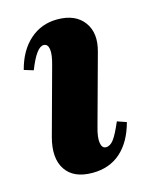

<svg xmlns="http://www.w3.org/2000/svg" viewBox="-87 -569 504 642"><g transform="rotate(-15 165.0 -248.0)"><path d="M154.8 15.2Q89.2 15.2 62.1 -25.7Q35 -66.6 53.4 -135.6L116.4 -366.6Q126.6 -402.2 123.7 -421.1Q120.8 -440 106.2 -440Q81.4 -440 53 -367L20.8 -376.8Q37.4 -440.6 77.3 -475.9Q117.2 -511.2 172.4 -511.2Q234.8 -511.2 263.9 -472.1Q293 -433 276 -371.6L209.8 -129.4Q199.8 -94.6 203 -75.3Q206.2 -56 220.2 -56Q234.6 -56 247 -72.4Q259.4 -88.8 277 -130.2L308.8 -119.2Q291.4 -54 252.3 -19.4Q213.2 15.2 154.8 15.2Z"/></g></svg>

Font: Platypi Light
Style: Italic
Weight: 300
Italic angle: -13°
Designer: David Sargent
Foundry: Bolt Cutter Type
Version: Version 1.200